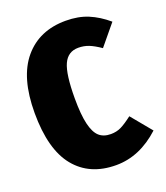

<svg xmlns="http://www.w3.org/2000/svg" viewBox="-135 -809 796 922"><g transform="rotate(-20 262.5 -348.5)"><path d="M308.1 -715.8Q372.1 -715.8 421.6 -695.3Q471.2 -674.8 518.1 -634.8L432.1 -530.8Q398.9 -553.7 374 -563.5Q349.1 -573.2 320.8 -573.2Q267.6 -573.2 244.9 -523.4Q222.2 -473.6 222.2 -350.1Q222.2 -267.6 233.6 -219Q245.1 -170.4 267.6 -150.1Q290 -129.9 327.1 -129.9Q356.4 -129.9 379.9 -141.4Q403.3 -152.8 439 -180.2L524.9 -76.2Q421.4 19 300.8 19Q166 19 91.6 -72.3Q17.1 -163.6 17.1 -350.1Q17.1 -531.2 95 -623.5Q172.9 -715.8 308.1 -715.8Z"/></g></svg>

Font: Fira Sans Compressed Heavy
Style: Regular
Weight: 900
Width: 1
Designer: Carrois Corporate & Edenspiekermann AG
Foundry: Carrois Corporate GbR & Edenspiekermann AG
Version: Version 4.203;PS 004.203;hotconv 1.0.88;makeotf.lib2.5.64775